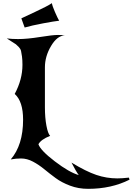

<svg xmlns="http://www.w3.org/2000/svg" viewBox="-20 -963 839 1214"><path d="M795 160 799 173Q684 231 537 231Q476 231 423 211Q370 191 332 163Q294 135 260 107Q226 79 188.5 59Q151 39 113 39Q81 39 48 45Q126 -46 126 -206Q126 -322 73 -369Q122 -460 122 -553Q122 -584 119 -606Q116 -628 113 -641Q110 -654 98.5 -666Q87 -678 80.5 -683Q74 -688 54 -700Q34 -712 23 -720Q56 -716 94 -716Q152 -716 232.5 -729Q313 -742 347 -742Q368 -742 390 -739Q342 -738 303 -672.5Q264 -607 264 -537V-284Q264 -219 273.5 -168.5Q283 -118 297 -104Q239 -81 223 -51Q236 -12 327 57.5Q418 127 478 144Q460 120 432 65Q524 121 589 143Q654 165 722 165Q752 165 795 160ZM115 -847Q121 -850 201.5 -887.5Q282 -925 308 -943Q311 -925 327.5 -887Q344 -849 354 -832Q325 -829 253 -815.5Q181 -802 136 -789Q131 -800 125.5 -817.5Q120 -835 115 -847Z"/></svg>

Font: NewRocker
Style: Regular
Weight: 400
Designer: Pablo Impallari, Brenda Gallo, Rodrigo Fuenzalida
Foundry: Pablo Impallari, Brenda Gallo, Rodrigo Fuenzalida
Version: Version 1.000